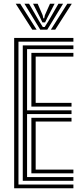

<svg xmlns="http://www.w3.org/2000/svg" viewBox="-20 -1002 439 1022"><path d="M55.4 0V-800H370.7V-780.1H78.3V-19.9H370.7V0ZM147 -79.5V-375H360.7V-355.1H169.9V-99.4H370.7V-79.5ZM101.2 -39.7V-760.3H370.7V-740.4H124.1V-414.7H360.7V-394.9H124.1V-59.6H370.7V-39.7ZM147 -434.6V-720.5H370.7V-700.6H169.9V-454.5H360.7V-434.6ZM63.6 -982.2H87.5L175.1 -844H151.9ZM110 -982.2H134.6L187.6 -890.8L208 -858.3H217.9L238.2 -890.6L291.2 -982.2H315.8L231.5 -844H194.3ZM155.8 -982.2H180.4L206.8 -921.7L210.6 -904.5H215.3L219.1 -921.7L246.1 -982.2H270.7L232.8 -909.2L220 -882.8H205.9L193.2 -909.2ZM338.3 -982.2H362.2L273.9 -844H250.7Z"/></svg>

Font: Big Shoulders Inline Text Thin
Style: Regular
Weight: 100
Designer: Patric King
Foundry: XO Type Co
Version: Version 2.002